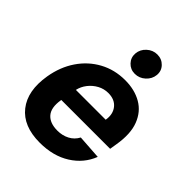

<svg xmlns="http://www.w3.org/2000/svg" viewBox="-218 -898 1033 1033"><g transform="rotate(45 299.0 -381.5)"><path d="M262.1 10.7Q136 10.7 76.3 -65Q16.7 -140.6 38.4 -270.2Q52.6 -354.4 95.7 -418Q138.8 -481.5 204.2 -517Q269.5 -552.6 349.8 -552.6Q422.2 -552.6 475.1 -522Q528.1 -491.5 551.8 -429.9Q575.6 -368.3 560 -275.6L553.3 -234H181.8L181.1 -230.1Q170.8 -165.8 198.2 -134.1Q225.5 -102.3 283.4 -102.3Q321.4 -102.3 351.7 -118.3Q382.1 -134.2 398.8 -165.5L536.9 -156.2Q507.8 -80.3 435.9 -34.8Q364 10.7 262.1 10.7ZM198.9 -327.8H425.8Q433.9 -376.4 408.7 -408Q383.5 -439.6 334.5 -439.6Q301.8 -439.6 273.4 -424.2Q245 -408.7 225.1 -383.2Q205.3 -357.6 198.9 -327.8ZM361.5 -612.9Q328.1 -612.9 306.1 -636.4Q284.1 -659.8 286.6 -692.8Q289.4 -725.9 315.2 -749.3Q340.9 -772.7 374.3 -772.7Q408.4 -772.7 430.9 -749.3Q453.5 -725.9 450.3 -692.8Q447.1 -659.8 421.3 -636.4Q395.6 -612.9 361.5 -612.9Z"/></g></svg>

Font: Inter UI
Style: Bold Italic
Weight: 700
Italic angle: 9.39999°
Designer: Rasmus Andersson
Foundry: rsms
Version: 3.2;8d6f07862